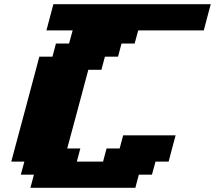

<svg xmlns="http://www.w3.org/2000/svg" viewBox="-20 -895 1024 915"><path d="M125 0H625L641.6 -62.5H704.1L721.2 -125H783.7Q789.1 -145.5 800 -187.3Q811 -229 816.9 -250H566.9L550.3 -187.5H487.8L471.2 -125H346.2L362.8 -187.5H300.3Q317.4 -250 350.8 -375Q384.3 -500 400.9 -562.5H463.4L480 -625H542.5L559.1 -687.5H621.6L638.7 -750H951.2Q956.5 -770.5 967.5 -812.5Q978.5 -854.5 984.4 -875H234.4Q229 -854 217.8 -812.5Q206.5 -771 201.2 -750H326.2L309.1 -687.5H246.6L230 -625H167.5Q145.5 -542 100.8 -375Q56.2 -208 33.7 -125H96.2L79.1 -62.5H141.6Z"/></svg>

Font: Faithful 32x
Style: BoldOblique
Weight: 400
Foundry: Faithful Resource Pack
Version: Version 1.0; January 27, 2023